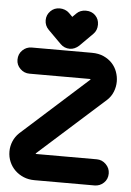

<svg xmlns="http://www.w3.org/2000/svg" viewBox="-54 -783 567 834"><g transform="rotate(5 230.0 -366.5)"><path d="M133 -646Q116 -663 116 -687Q116 -710 133 -727Q149 -743 173 -743Q184 -743 195 -739Q206 -735 214 -727L230 -711L246 -727Q262 -743 287 -743Q312 -743 328 -727Q344 -711 344 -687Q344 -662 328 -646L271 -589Q252 -572 231 -572Q207 -572 190 -589ZM66 -449Q43 -449 26 -465.5Q9 -482 9 -505Q9 -530 26 -546.5Q43 -563 66 -563H328Q358 -563 380 -553Q402 -543 417 -527Q432 -511 439.5 -490Q447 -469 447 -448Q447 -425 438.5 -403.5Q430 -382 413 -366L123 -106Q123 -104 128 -104H390Q413 -104 430 -87Q447 -70 447 -47Q447 -22 430 -6Q413 10 390 10H128Q102 10 80.5 1Q59 -8 43 -23.5Q27 -39 18 -60Q9 -81 9 -105Q9 -128 18 -149.5Q27 -171 44 -187L333 -447Q333 -449 328 -449Z"/></g></svg>

Font: VDS
Style: Bold
Weight: 700
Designer: artmaker
Foundry: artmaker
Version: Version 1.000 2009 initial release